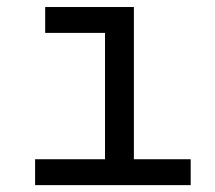

<svg xmlns="http://www.w3.org/2000/svg" viewBox="-20 -538 626 558"><path d="M82 0V-75.2H285.2V-442.4H111.3V-517.6H369.1V-75.2H534.2V0Z"/></svg>

Font: Cascadia Mono SemiLight
Style: Regular
Weight: 350
Monospace: yes
Designer: Aaron Bell
Foundry: Saja Typeworks
Version: Version 2404.023; ttfautohint (v1.8.4)